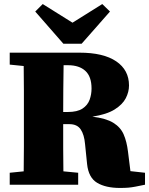

<svg xmlns="http://www.w3.org/2000/svg" viewBox="-20 -912 736 948"><path d="M316 -590H294Q293 -529 292.5 -469Q292 -409 292 -359H314Q362 -359 387.5 -376Q413 -393 422.5 -419.5Q432 -446 432 -475Q432 -534 401.5 -562Q371 -590 316 -590ZM28 -593V-652H372Q491 -652 554 -609Q617 -566 617 -490Q617 -458 601 -427Q585 -396 546 -371.5Q507 -347 436 -336Q503 -328 539 -306Q575 -284 590.5 -248.5Q606 -213 612 -163L624 -67L696 -59V0Q667 6 649 9.5Q631 13 614.5 14.5Q598 16 572 16Q502 16 459.5 -9.5Q417 -35 410 -102L400 -200Q396 -247 378.5 -273Q361 -299 323 -299H292Q292 -238 292 -180.5Q292 -123 293 -66L366 -59V0H28V-59L97 -66Q98 -126 98 -187.5Q98 -249 98 -310V-342Q98 -403 98 -464Q98 -525 97 -586ZM191 -892 338 -800 485 -892 523 -855 383 -696H293L154 -855Z"/></svg>

Font: Source Serif Pro Black
Style: Regular
Weight: 900
Designer: Frank Grießhammer
Foundry: Adobe Systems Incorporated
Version: Version 3.001;hotconv 1.0.111;makeotfexe 2.5.65597